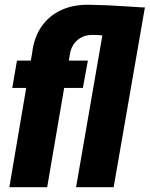

<svg xmlns="http://www.w3.org/2000/svg" viewBox="-20 -781 624 801"><path d="M176.8 0H19L114.3 -561.5Q122.1 -625.5 153.3 -670.4Q184.6 -715.3 234.4 -738.5Q284.2 -761.7 348.6 -761.2Q387.7 -760.7 426.5 -759Q465.3 -757.3 504.2 -754.6Q543 -752 582.5 -749.5L507.3 -618.2Q472.7 -624 437 -629.6Q401.4 -635.3 365.7 -635.3Q342.3 -635.7 323.2 -626.7Q304.2 -617.7 291 -601.3Q277.8 -585 272.9 -561.5ZM297.4 0 427.2 -750H584.5L454.1 0ZM346.7 -528.3 325.7 -414.1H31.2L50.8 -528.3Z"/></svg>

Font: Roboto Condensed Black
Style: Italic
Weight: 900
Italic angle: -12°
Designer: Christian Robertson
Foundry: Google
Version: Version 3.008; 2023